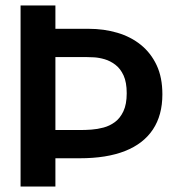

<svg xmlns="http://www.w3.org/2000/svg" viewBox="-20 -680 634 700"><path d="M140 -103V-206H276Q292 -206 313.5 -207.5Q335 -209 357.5 -215Q380 -221 399 -235Q418 -249 430 -274.5Q442 -300 442 -340Q442 -380 430.5 -405Q419 -430 400.5 -444Q382 -458 361.5 -464Q341 -470 322.5 -471Q304 -472 293 -472H140V-575H303Q359 -575 408 -560.5Q457 -546 493.5 -516.5Q530 -487 551 -442.5Q572 -398 572 -336Q572 -260 537.5 -208Q503 -156 436 -129.5Q369 -103 271 -103ZM55 0V-660H182V0Z"/></svg>

Font: Bricolage Grotesque 72pt SemiBold
Style: Regular
Weight: 600
Version: Version 1.001;gftools[0.9.33.dev8+g029e19f]